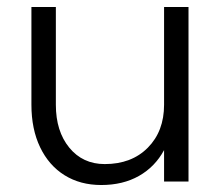

<svg xmlns="http://www.w3.org/2000/svg" viewBox="-20 -520 640 550"><path d="M280 -50Q357 -50 403.5 -97Q450 -144 450 -220V-500H520V0H450V-90Q424 -42 378 -16Q332 10 270 10Q210 10 165 -18Q120 -46 95 -98Q70 -150 70 -220V-500H140V-220Q140 -144 178.5 -97Q217 -50 280 -50Z"/></svg>

Font: Goli Light
Style: Regular
Weight: 300
Designer: jaikishan Patel
Foundry: MagicType
Version: Version 1.000